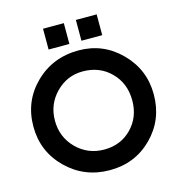

<svg xmlns="http://www.w3.org/2000/svg" viewBox="-133 -1055 1108 1186"><g transform="rotate(-15 421.0 -462.5)"><path d="M250 -805V-938H383V-805ZM460 -805V-938H593V-805ZM36 -369Q36 -531 148.5 -641.5Q261 -752 427 -752Q584 -752 695 -640Q806 -528 806 -370Q806 -208 696 -97.5Q586 13 425 13Q262 13 149 -98Q36 -209 36 -369ZM174 -370Q174 -264 246.5 -191.5Q319 -119 424 -119Q529 -119 598.5 -190Q668 -261 668 -368Q668 -477 597 -548.5Q526 -620 418 -620Q317 -620 245.5 -547Q174 -474 174 -370Z"/></g></svg>

Font: Involve
Style: Bold
Weight: 700
Designer: Stefan Peev
Foundry: Context Ltd.
Version: Version 1.001